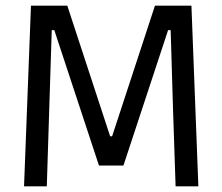

<svg xmlns="http://www.w3.org/2000/svg" viewBox="-20 -659 786 679"><path d="M65 0 89.5 -639H218L369.5 -177H376.5L528 -639H657L681.5 0H601L592 -269.5L583.5 -552.5H574.5L416.5 -73.5H330L172 -552.5H163L154 -269L145.5 0Z"/></svg>

Font: Anek Tamil
Style: Regular
Weight: 400
Designer: Aadarsh Rajan (Tamil), Yesha Goshar (Latin)
Foundry: Ek Type
Version: Version 1.003